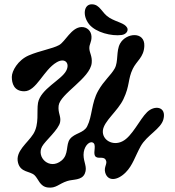

<svg xmlns="http://www.w3.org/2000/svg" viewBox="-20 -802 813 894"><path d="M359 -676C385 -677 405 -658 406 -632C407 -605 395 -597 396 -576C397 -555 410 -540 407 -509C400 -437 260 -366 253 -310C249 -276 265 -261 260 -234C254 -199 190 -146 176 -120C148 -69 211 -9 266 -54C302 -83 285 -128 306 -155C328 -183 370 -182 386 -214C410 -261 405 -322 437 -379C464 -427 496 -451 514 -483C532 -515 520 -564 539 -599C567 -650 655 -657 652 -588C650 -535 616 -519 598 -481C575 -433 585 -404 555 -341C529 -285 463 -238 459 -194C455 -150 505 -121 550 -144C595 -166 630 -246 665 -280C700 -314 756 -306 741 -247C730 -202 664 -173 635 -121C609 -74 598 -32 565 1C526 40 482 43 470 2C462 -26 483 -40 472 -58C461 -77 432 -58 422 -77C413 -94 432 -132 410 -139C393 -144 369 -118 369 -81C369 -46 388 -24 375 6C361 39 320 32 293 41C253 54 241 76 202 71C165 66 159 31 141 14C120 -6 76 2 64 -44C50 -98 108 -135 135 -178C164 -224 150 -284 157 -323C169 -388 265 -429 288 -472C307 -507 283 -535 244 -512C182 -476 150 -377 93 -377C45 -377 35 -414 35 -444C35 -471 63 -522 114 -544C165 -566 224 -575 255 -592C284 -608 312 -674 359 -676ZM395 -689C363 -729 370 -782 407 -782C447 -782 453 -741 490 -719C525 -698 560 -695 572 -673C579 -660 569 -642 546 -639C500 -633 427 -650 395 -689Z"/></svg>

Font: PicNic
Style: Regular
Weight: 400
Designer: Mariel Nils
Foundry: Velvetyne Type Foundry
Version: Version 2.000;Glyphs 3.2.3 (3260)